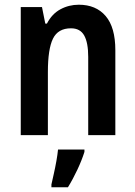

<svg xmlns="http://www.w3.org/2000/svg" viewBox="-20 -573 574 814"><path d="M314 -553Q387 -553 428 -505Q469 -457 469 -360V0H354V-332Q354 -392 337 -422.5Q320 -453 281 -453Q226 -453 204.5 -409Q183 -365 183 -268V0H68V-543H158L172 -473H179Q200 -514 236 -533.5Q272 -553 314 -553ZM338 71Q327 106 308 146.5Q289 187 268 221H198V209Q202 191 208 164.5Q214 138 219 110Q224 82 226 61H338Z"/></svg>

Font: Noto Sans Sinhala Condensed SemiBold
Style: Regular
Weight: 600
Width: 3
Designer: Jelle Bosma - Monotype Design Team
Foundry: Monotype Imaging Inc.
Version: Version 2.006; ttfautohint (v1.8.4.7-5d5b)